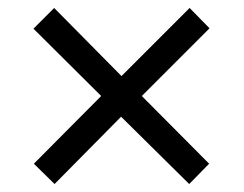

<svg xmlns="http://www.w3.org/2000/svg" viewBox="-20 -594 612 482"><path d="M456 -574 285 -403 116 -574 64 -522 234 -353 65 -183 117 -132 284 -301 455 -132 505 -183 336 -353 506 -523Z"/></svg>

Font: Noto Sans Runic
Style: Regular
Weight: 400
Designer: Monotype Design Team
Foundry: Monotype Imaging Inc.
Version: Version 2.002